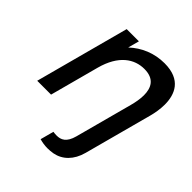

<svg xmlns="http://www.w3.org/2000/svg" viewBox="-212 -686 1039 1039"><g transform="rotate(45 307.5 -167.0)"><path d="M445.2 -554.5C366.7 -554.5 298.3 -525 245.5 -475.5L262.8 -540H169.3L24.6 0H130.6L205.9 -281C240.2 -409 314.6 -455.5 389.6 -455.5C466 -455.5 488.6 -408.8 488.6 -352.8C488.6 -324.5 482.8 -293.7 475.2 -265.5L387.3 62.5C371.1 123.3 340.7 135.5 308.5 135.5C299.6 135.5 290.7 134.6 281.8 133.5L261.2 210.5C279.7 215.6 299.1 219.3 322.2 219.3C335 219.3 349.1 218.2 364.9 215.5C421.8 204.5 466.7 162 485.8 90.5L590.5 -300C597.5 -326.3 604.2 -361.2 604.2 -396.7C604.2 -474.2 572.7 -554.5 445.2 -554.5Z"/></g></svg>

Font: Manrope
Style: SemiBoldItalic
Weight: 600
Italic angle: -15°
Designer: Mikhail Sharanda
Foundry: Mikhail Sharanda
Version: Version 4.502;hotconv 1.0.109;makeotfexe 2.5.65596